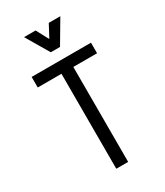

<svg xmlns="http://www.w3.org/2000/svg" viewBox="-203 -903 844 985"><g transform="rotate(-30 219.0 -410.5)"><path d="M253.9 -562.5V0H183.6V-562.5H43V-625H394.5V-562.5ZM326.2 -821.3 246.1 -685.5H191.4L111.3 -821.3H179.7L218.8 -748L257.8 -821.3Z"/></g></svg>

Font: Sudo Variable
Style: Regular
Weight: 400
Monospace: yes
Designer: Jens Kutilek
Foundry: Jens Kutilek
Version: Version 0.040